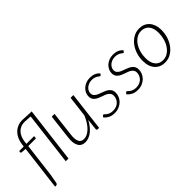

<svg xmlns="http://www.w3.org/2000/svg" viewBox="15 -1450 2306 2306"><g transform="rotate(-45 1168.0 -297.5)"><path d="M167 -447 113 -10 92 105Q86 125.5 67.5 125.5H50.5L120.5 -445.5L57.5 -450Q44.5 -451.5 45.5 -462L47.5 -482H125L129 -515Q134.5 -559 151 -596.5Q167.5 -634 194 -661.2Q220.5 -688.5 256.8 -704Q293 -719.5 337.5 -719.5Q372 -719.5 404 -716.2Q436 -713 464.5 -713H490.5L403 0H356.5L439 -678Q415.5 -679 389.5 -681.8Q363.5 -684.5 339.5 -684.5Q305 -684.5 276.8 -672.8Q248.5 -661 227.2 -639Q206 -617 192.2 -585.5Q178.5 -554 174 -515L170 -482H301.5L297.5 -447Z M663.5 -497.5 626 -181Q617.5 -109.5 635.5 -71.2Q653.5 -33 703 -33Q730.5 -33 758.5 -47Q786.5 -61 813 -87.2Q839.5 -113.5 863 -150.2Q886.5 -187 904.5 -233L936.5 -497.5H983.5L923.5 0H901.5Q892 0 887.8 -5Q883.5 -10 883.5 -18.5L898.5 -160Q878 -120.5 853.2 -89.5Q828.5 -58.5 801.2 -37.2Q774 -16 745 -4.8Q716 6.5 687 6.5Q623 6.5 595.5 -42.8Q568 -92 579 -181L616.5 -497.5Z M1385.5 -436.5Q1381.5 -429.5 1374.5 -429.5Q1369.5 -429.5 1362.2 -435.8Q1355 -442 1342.8 -449.8Q1330.5 -457.5 1312 -463.8Q1293.5 -470 1266 -470Q1240.5 -470 1217.8 -461.5Q1195 -453 1178.2 -438.8Q1161.5 -424.5 1151.8 -405.8Q1142 -387 1142 -366Q1142 -345.5 1151.5 -331.5Q1161 -317.5 1176.8 -307.2Q1192.5 -297 1212.2 -289.5Q1232 -282 1253 -274.5Q1274 -267 1293.8 -257.8Q1313.5 -248.5 1329.2 -235.5Q1345 -222.5 1354.5 -203.8Q1364 -185 1364 -158.5Q1364 -126.5 1351.2 -96.5Q1338.5 -66.5 1314.8 -43.2Q1291 -20 1257.8 -6Q1224.5 8 1183.5 8Q1135.5 8 1102.8 -8.8Q1070 -25.5 1046.5 -52.5L1058.5 -69.5Q1064 -77.5 1072 -77.5Q1077 -77.5 1084.5 -69.5Q1092 -61.5 1105 -51.8Q1118 -42 1138.5 -34Q1159 -26 1190 -26Q1220 -26 1244.2 -35.8Q1268.5 -45.5 1285.8 -62.5Q1303 -79.5 1312.5 -101.8Q1322 -124 1322 -149Q1322 -171 1312.5 -186Q1303 -201 1287.2 -211.8Q1271.5 -222.5 1251.8 -230Q1232 -237.5 1211 -244.8Q1190 -252 1170.2 -260.8Q1150.5 -269.5 1134.8 -282Q1119 -294.5 1109.5 -312.5Q1100 -330.5 1100 -356.5Q1100 -385.5 1112.5 -412.2Q1125 -439 1147.5 -459.8Q1170 -480.5 1201.2 -492.8Q1232.5 -505 1269.5 -505Q1311.5 -505 1342.2 -492Q1373 -479 1397 -453Z M1778.5 -436.5Q1774.5 -429.5 1767.5 -429.5Q1762.5 -429.5 1755.2 -435.8Q1748 -442 1735.8 -449.8Q1723.5 -457.5 1705 -463.8Q1686.5 -470 1659 -470Q1633.5 -470 1610.8 -461.5Q1588 -453 1571.2 -438.8Q1554.5 -424.5 1544.8 -405.8Q1535 -387 1535 -366Q1535 -345.5 1544.5 -331.5Q1554 -317.5 1569.8 -307.2Q1585.5 -297 1605.2 -289.5Q1625 -282 1646 -274.5Q1667 -267 1686.8 -257.8Q1706.5 -248.5 1722.2 -235.5Q1738 -222.5 1747.5 -203.8Q1757 -185 1757 -158.5Q1757 -126.5 1744.2 -96.5Q1731.5 -66.5 1707.8 -43.2Q1684 -20 1650.8 -6Q1617.5 8 1576.5 8Q1528.5 8 1495.8 -8.8Q1463 -25.5 1439.5 -52.5L1451.5 -69.5Q1457 -77.5 1465 -77.5Q1470 -77.5 1477.5 -69.5Q1485 -61.5 1498 -51.8Q1511 -42 1531.5 -34Q1552 -26 1583 -26Q1613 -26 1637.2 -35.8Q1661.5 -45.5 1678.8 -62.5Q1696 -79.5 1705.5 -101.8Q1715 -124 1715 -149Q1715 -171 1705.5 -186Q1696 -201 1680.2 -211.8Q1664.5 -222.5 1644.8 -230Q1625 -237.5 1604 -244.8Q1583 -252 1563.2 -260.8Q1543.5 -269.5 1527.8 -282Q1512 -294.5 1502.5 -312.5Q1493 -330.5 1493 -356.5Q1493 -385.5 1505.5 -412.2Q1518 -439 1540.5 -459.8Q1563 -480.5 1594.2 -492.8Q1625.5 -505 1662.5 -505Q1704.5 -505 1735.2 -492Q1766 -479 1790 -453Z M2043.5 -31Q2087 -31 2122.8 -53.8Q2158.5 -76.5 2184 -114.2Q2209.5 -152 2223.2 -200.8Q2237 -249.5 2237 -301Q2237 -381 2201.5 -424Q2166 -467 2103 -467Q2059.5 -467 2023.8 -444.5Q1988 -422 1962.8 -384.8Q1937.5 -347.5 1923.5 -299Q1909.5 -250.5 1909.5 -198Q1909.5 -118.5 1944.8 -74.8Q1980 -31 2043.5 -31ZM2039.5 6.5Q1999.5 6.5 1966.8 -7.5Q1934 -21.5 1910.8 -48Q1887.5 -74.5 1874.8 -112.2Q1862 -150 1862 -198Q1862 -258.5 1880 -314Q1898 -369.5 1930.8 -412Q1963.5 -454.5 2008.5 -479.8Q2053.5 -505 2107.5 -505Q2147.5 -505 2180.2 -491Q2213 -477 2236.2 -450.5Q2259.5 -424 2272.2 -386.2Q2285 -348.5 2285 -301.5Q2285 -241 2266.8 -185.5Q2248.5 -130 2216 -87.2Q2183.5 -44.5 2138.5 -19Q2093.5 6.5 2039.5 6.5Z"/></g></svg>

Font: Lato Light
Style: Italic
Weight: 300
Italic angle: -7°
Designer: Lukasz Dziedzic
Foundry: tyPoland Lukasz Dziedzic
Version: Version 2.007; 2014-02-27